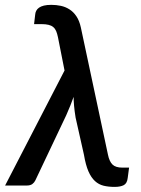

<svg xmlns="http://www.w3.org/2000/svg" viewBox="-42 -746 567 772"><path d="M477 -72 471.5 -30.5Q469 -8.5 455.5 -1.5Q442 5.5 419 5.5Q394.5 5.5 374.8 0.8Q355 -4 339.8 -18Q324.5 -32 313.5 -57.2Q302.5 -82.5 295.5 -124L262 -273Q257.5 -301 255.8 -320.8Q254 -340.5 254 -356.5Q248 -340 241 -322Q234 -304 224.5 -283L100 -20.5Q96 -12 88 -6Q80 0 64.5 0H-21.5L217.5 -462.5L191 -596.5Q188 -611 183.8 -621Q179.5 -631 172 -637.2Q164.5 -643.5 153 -646.2Q141.5 -649 125 -649H95L99.5 -687.5Q100 -695.5 103.8 -702.8Q107.5 -710 115 -715.2Q122.5 -720.5 134.5 -723.5Q146.5 -726.5 164.5 -726.5Q184 -726.5 202.8 -722.5Q221.5 -718.5 237.5 -708.2Q253.5 -698 265.2 -680.5Q277 -663 283 -636L392 -124.5Q397.5 -97 410.2 -84.5Q423 -72 450 -72Z"/></svg>

Font: Lato SemiBold
Style: Italic
Weight: 600
Italic angle: -7°
Designer: Lukasz Dziedzic with Adam Twardoch and Botio Nikoltchev
Foundry: tyPoland Lukasz Dziedzic
Version: Version 2.015; 2015-08-06; http://www.latofonts.com/